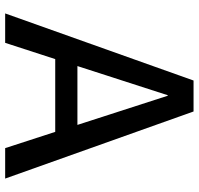

<svg xmlns="http://www.w3.org/2000/svg" viewBox="-33 -737 770 744"><g transform="rotate(90 352.0 -365.0)"><path d="M32 0 292 -730H412L672 0H554L491 -194H209L146 0ZM236 -280H464L351 -630H349Z"/></g></svg>

Font: Mplus 1p Medium
Style: Regular
Weight: 500
Version: Version 1.061